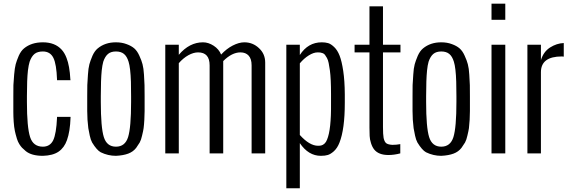

<svg xmlns="http://www.w3.org/2000/svg" viewBox="-20 -826 3062 1034"><path d="M51.8 -222.2V-276.9V-308.1Q51.8 -354 52.2 -367.7Q52.7 -382.3 56.2 -423.8Q59.1 -459 64.5 -480Q69.3 -498 81.1 -525.9Q92.8 -551.8 109.4 -565.4Q148.9 -598.1 210.9 -598.1Q275.9 -598.1 312 -558.6Q328.1 -541 338.4 -513.7Q355 -471.7 358.9 -398.9Q358.9 -398.4 359.4 -396.5Q359.9 -394.5 359.9 -394H287.1V-397.9Q284.2 -480.5 267.6 -514.2Q250.5 -548.8 210.9 -548.8Q182.6 -548.8 166.3 -535.9Q149.9 -522.9 139.6 -493.7Q134.3 -477.1 130.4 -446.3Q125 -398.4 125 -308.1V-276.9Q125 -140.6 142.1 -87.9Q158.7 -36.1 210.9 -36.1Q249.5 -36.1 266.6 -70.8Q283.2 -106 287.1 -191.9V-196.8H359.9V-192.9Q357.4 -118.2 340.8 -71.8Q326.2 -30.3 295.4 -9.3Q264.6 11.7 210.9 13.2Q149.9 13.2 118.7 -12.2Q105.5 -23.4 98.6 -30.5Q91.8 -37.6 84 -50Q76.2 -62.5 71.3 -78.1Q63 -106 60.1 -120.6Q55.7 -141.6 53.7 -170.4Q51.8 -199.7 51.8 -222.2Z M449.7 -228V-276.9V-308.1Q449.7 -354 450.2 -367.7Q450.2 -368.7 453.6 -423.8Q455.6 -458 461.4 -480Q466.3 -498 478 -525.9Q489.7 -551.8 506.3 -565.4Q545.9 -598.1 604 -598.1Q636.2 -598.1 661.6 -588.4Q687.5 -579.1 703.4 -565.2Q719.2 -551.3 730.5 -525.9Q742.7 -499.5 747.6 -480Q753.4 -458 755.4 -423.8L758.3 -367.7Q758.8 -354 758.8 -308.1V-276.9V-228Q758.8 -210.9 757.3 -181.2Q755.9 -154.8 753.4 -135.7Q751.5 -121.6 745.1 -95.7Q740.2 -72.8 732.4 -58.6Q724.1 -44.9 713.4 -29.8Q697.3 -8.8 670.7 1.2Q644 11.2 604.5 13.2Q561.5 13.2 522.5 -5.9Q501 -17.6 476.1 -58.6Q468.3 -72.8 463.4 -95.7Q457 -126 455.6 -135.7Q453.6 -151.9 451.2 -181.2Q449.7 -210.9 449.7 -228ZM522.9 -308.1V-276.9Q522.9 -139.6 539.1 -87.9Q555.2 -36.1 604.5 -36.1Q653.8 -36.1 669.9 -87.9Q686 -139.6 686 -276.9V-308.1Q686 -343.3 685.1 -385.3Q682.6 -461.4 672.4 -493.7Q663.6 -522.5 647.5 -535.6Q631.3 -548.8 604.5 -548.8Q577.6 -548.8 561.8 -535.6Q545.9 -522.5 536.1 -493.7Q530.8 -474.6 527.8 -446.3Q522.9 -397.5 522.9 -308.1Z M942.9 0H870.1V-585H942.9V-530.8Q1000 -598.1 1073.2 -598.1Q1102.5 -598.1 1130.9 -579.6Q1158.7 -561.5 1170.9 -532.2Q1199.7 -563.5 1233.4 -580.8Q1267.1 -598.1 1295.9 -598.1Q1341.3 -598.1 1374.5 -566.9Q1408.2 -536.1 1408.2 -488.8V0H1335V-474.1Q1335 -508.8 1319.1 -526.4Q1303.2 -543.9 1274.9 -543.9Q1229 -543.9 1182.1 -497.1V0H1108.9V-474.1Q1108.9 -543.9 1046.9 -543.9Q1022 -543.9 994.4 -528.6Q966.8 -513.2 942.9 -485.8Z M1762.7 -272V-318.8Q1762.7 -359.4 1761.2 -391.6Q1759.8 -423.8 1756.6 -446.8Q1753.4 -469.7 1750 -486.6Q1746.6 -503.4 1740.7 -513.9Q1734.9 -524.4 1730 -530.8Q1725.1 -537.1 1717.5 -539.8Q1710 -542.5 1704.8 -543.2Q1699.7 -543.9 1690.9 -543.9Q1668.9 -543.9 1643.1 -527.8Q1617.2 -511.7 1594.7 -484.9V-99.1Q1647 -41 1692.9 -41Q1705.1 -41 1710.9 -43Q1719.2 -44.9 1727.8 -52.7Q1736.3 -60.5 1741.2 -73.7Q1764.2 -127.4 1762.7 -272ZM1594.7 188H1522V-585H1594.7V-529.8Q1638.7 -598.1 1712.9 -598.1Q1731.9 -598.1 1747.1 -593.8Q1762.2 -589.4 1779.8 -572.5Q1797.4 -555.7 1808.8 -526.6Q1820.3 -497.6 1828.4 -444.3Q1836.4 -391.1 1836.9 -317.9V-272Q1836.9 -129.9 1808.1 -57.6Q1796.9 -28.8 1778.3 -11.7Q1760.7 3.9 1745.8 8.5Q1731 13.2 1708 13.2Q1641.1 13.2 1594.7 -55.2Z M1969.7 -138.2V-543.9H1889.6V-585H1969.7V-792H2042.5V-585H2136.7V-543.9H2042.5V-142.1Q2042.5 -102.1 2045.9 -83Q2050.3 -62.5 2059.8 -54.9Q2069.3 -47.4 2092.8 -45.9Q2115.2 -45.9 2135.7 -49.8V0Q2102.5 8.8 2071.8 8.8Q2019 8.8 1995.1 -21Q1984.4 -34.7 1978 -55.2Q1971.2 -76.7 1970.7 -93.8Q1969.7 -118.2 1969.7 -138.2Z M2201.7 -228V-276.9V-308.1Q2201.7 -354 2202.1 -367.7Q2202.1 -368.7 2205.6 -423.8Q2207.5 -458 2213.4 -480Q2218.3 -498 2230 -525.9Q2241.7 -551.8 2258.3 -565.4Q2297.9 -598.1 2356 -598.1Q2388.2 -598.1 2413.6 -588.4Q2439.5 -579.1 2455.3 -565.2Q2471.2 -551.3 2482.4 -525.9Q2494.6 -499.5 2499.5 -480Q2505.4 -458 2507.3 -423.8L2510.3 -367.7Q2510.7 -354 2510.7 -308.1V-276.9V-228Q2510.7 -210.9 2509.3 -181.2Q2507.8 -154.8 2505.4 -135.7Q2503.4 -121.6 2497.1 -95.7Q2492.2 -72.8 2484.4 -58.6Q2476.1 -44.9 2465.3 -29.8Q2449.2 -8.8 2422.6 1.2Q2396 11.2 2356.4 13.2Q2313.5 13.2 2274.4 -5.9Q2252.9 -17.6 2228 -58.6Q2220.2 -72.8 2215.3 -95.7Q2209 -126 2207.5 -135.7Q2205.6 -151.9 2203.1 -181.2Q2201.7 -210.9 2201.7 -228ZM2274.9 -308.1V-276.9Q2274.9 -139.6 2291 -87.9Q2307.1 -36.1 2356.4 -36.1Q2405.8 -36.1 2421.9 -87.9Q2438 -139.6 2438 -276.9V-308.1Q2438 -343.3 2437 -385.3Q2434.6 -461.4 2424.3 -493.7Q2415.5 -522.5 2399.4 -535.6Q2383.3 -548.8 2356.4 -548.8Q2329.6 -548.8 2313.7 -535.6Q2297.9 -522.5 2288.1 -493.7Q2282.7 -474.6 2279.8 -446.3Q2274.9 -397.5 2274.9 -308.1Z M2701.2 -719.2H2627V-806.2H2701.2ZM2701.2 0H2627V-585H2701.2Z M2893.1 0H2820.3V-585H2893.1V-502Q2906.7 -547.4 2942.4 -570.3Q2978 -592.8 3016.1 -594.2V-521Q3009.3 -522 3005.4 -522Q2893.1 -522 2893.1 -437Z"/></svg>

Font: VL Oswald
Style: Light
Weight: 300
Designer: vernon adams
Foundry: vernon adams
Version: Version ; ttfautohint (v0.92.18-e454-dirty) -l 8 -r 50 -G 20